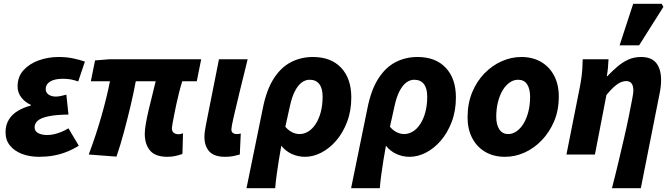

<svg xmlns="http://www.w3.org/2000/svg" viewBox="-20 -808 3515 1004"><path d="M184 12Q135 12 95.5 -3Q56 -18 32.5 -46.5Q9 -75 9 -116Q9 -154 26 -182Q43 -210 73 -228Q103 -246 141 -256V-260Q114 -271 93 -296.5Q72 -322 72 -356Q72 -407 103 -441Q134 -475 183 -492.5Q232 -510 287 -510Q327 -510 361 -503Q395 -496 424 -486L389 -382Q367 -390 348.5 -393Q330 -396 310 -396Q280 -396 260 -389.5Q240 -383 229.5 -371Q219 -359 219 -342Q219 -324 234 -313.5Q249 -303 272 -303Q284 -303 298 -306Q312 -309 327 -313L338 -209Q270 -208 231.5 -199.5Q193 -191 177 -176.5Q161 -162 161 -142Q161 -122 179.5 -112Q198 -102 228 -102Q246 -102 264.5 -106.5Q283 -111 301.5 -118.5Q320 -126 338 -137L392 -46Q358 -25 325 -12.5Q292 0 257.5 6Q223 12 184 12Z M856 12Q792 12 764.5 -21Q737 -54 737 -108Q737 -129 742.5 -161Q748 -193 757 -231.5Q766 -270 776 -309Q786 -348 794 -383H690Q679 -323 663 -255.5Q647 -188 628.5 -119Q610 -50 589 11L444 0Q482 -101 510.5 -201Q539 -301 555 -383H455L477 -492L550 -498H1032L1009 -383H933Q924 -354 916 -322.5Q908 -291 901.5 -260Q895 -229 890 -203.5Q885 -178 882 -161Q879 -144 879 -139Q879 -121 888.5 -113.5Q898 -106 915 -106Q920 -106 925 -107.5Q930 -109 937 -111L934 -3Q920 2 900 7Q880 12 856 12Z M1157 12Q1100 12 1074.5 -16Q1049 -44 1049 -92Q1049 -106 1051 -121Q1053 -136 1057 -156L1125 -498H1275Q1250 -397 1231 -319Q1212 -241 1201 -192.5Q1190 -144 1190 -132Q1190 -118 1198 -112.5Q1206 -107 1216 -107Q1220 -107 1226.5 -107.5Q1233 -108 1239 -110L1234 0Q1221 4 1201.5 8Q1182 12 1157 12Z M1269 176 1354 -240Q1373 -337 1411 -396.5Q1449 -456 1501.5 -483Q1554 -510 1616 -510Q1711 -510 1764 -453.5Q1817 -397 1817 -299Q1817 -228 1795 -170.5Q1773 -113 1738 -72.5Q1703 -32 1660.5 -10Q1618 12 1575 12Q1538 12 1505.5 -3Q1473 -18 1451 -46Q1444 -7 1438 30Q1432 67 1427 103.5Q1422 140 1419 176ZM1546 -107Q1570 -107 1591.5 -120Q1613 -133 1630 -158.5Q1647 -184 1657 -220.5Q1667 -257 1667 -303Q1667 -346 1649.5 -368.5Q1632 -391 1599 -391Q1577 -391 1557.5 -376.5Q1538 -362 1522 -331Q1506 -300 1496 -253L1472 -145Q1483 -132 1495.5 -123.5Q1508 -115 1521 -111Q1534 -107 1546 -107Z M1816 176 1901 -240Q1920 -337 1958 -396.5Q1996 -456 2048.5 -483Q2101 -510 2163 -510Q2258 -510 2311 -453.5Q2364 -397 2364 -299Q2364 -228 2342 -170.5Q2320 -113 2285 -72.5Q2250 -32 2207.5 -10Q2165 12 2122 12Q2085 12 2052.5 -3Q2020 -18 1998 -46Q1991 -7 1985 30Q1979 67 1974 103.5Q1969 140 1966 176ZM2093 -107Q2117 -107 2138.5 -120Q2160 -133 2177 -158.5Q2194 -184 2204 -220.5Q2214 -257 2214 -303Q2214 -346 2196.5 -368.5Q2179 -391 2146 -391Q2124 -391 2104.5 -376.5Q2085 -362 2069 -331Q2053 -300 2043 -253L2019 -145Q2030 -132 2042.5 -123.5Q2055 -115 2068 -111Q2081 -107 2093 -107Z M2621 12Q2562 12 2518 -13.5Q2474 -39 2449.5 -85.5Q2425 -132 2425 -194Q2425 -267 2449 -325Q2473 -383 2513.5 -424.5Q2554 -466 2604 -488Q2654 -510 2706 -510Q2765 -510 2809 -484.5Q2853 -459 2877.5 -412.5Q2902 -366 2902 -304Q2902 -231 2877.5 -173.5Q2853 -116 2812.5 -74Q2772 -32 2722.5 -10Q2673 12 2621 12ZM2638 -107Q2661 -107 2682 -122Q2703 -137 2718.5 -163Q2734 -189 2743 -224.5Q2752 -260 2752 -301Q2752 -343 2736.5 -367Q2721 -391 2689 -391Q2666 -391 2645 -376.5Q2624 -362 2608.5 -336Q2593 -310 2584 -274.5Q2575 -239 2575 -197Q2575 -156 2591 -131.5Q2607 -107 2638 -107Z M3180 176Q3197 111 3213 43.5Q3229 -24 3243.5 -86.5Q3258 -149 3268.5 -201.5Q3279 -254 3285.5 -288Q3292 -322 3292 -333Q3292 -360 3282.5 -372Q3273 -384 3255 -384Q3239 -384 3222.5 -376Q3206 -368 3188.5 -352Q3171 -336 3151 -311L3091 0H2942L3011 -347Q3017 -377 3021.5 -410Q3026 -443 3027 -498H3162Q3161 -475 3159 -452.5Q3157 -430 3153 -410H3156Q3183 -438 3209.5 -460.5Q3236 -483 3266 -496.5Q3296 -510 3332 -510Q3387 -510 3412 -478Q3437 -446 3437 -389Q3437 -371 3434.5 -351Q3432 -331 3427 -308L3331 176ZM3220 -571 3291 -788H3440L3449 -772L3322 -571Z"/></svg>

Font: Source Sans 3 ExtraBold
Style: Italic
Weight: 800
Italic angle: -11°
Version: Version 3.052;hotconv 1.1.0;makeotfexe 2.6.0